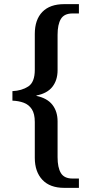

<svg xmlns="http://www.w3.org/2000/svg" viewBox="-20 -780 441 927"><path d="M290 127Q221 127 184.5 88Q148 49 148 -18V-191Q148 -231 133.5 -253Q119 -275 94.5 -284Q70 -293 40 -294V-340Q85 -342 116.5 -362.5Q148 -383 148 -443V-616Q148 -685 184.5 -722.5Q221 -760 290 -760H361V-715H330Q290 -715 274 -688.5Q258 -662 258 -612V-441Q258 -393 233 -361Q208 -329 156 -319V-317Q208 -306 233 -274Q258 -242 258 -194V-21Q258 29 274 55.5Q290 82 330 82H361V127Z"/></svg>

Font: Noto Serif Khmer SemiCondensed Medium
Style: Regular
Weight: 500
Width: 4
Designer: Danh Hong and the Monotype Design Team
Foundry: Monotype Imaging Inc.
Version: Version 2.004; ttfautohint (v1.8.4.7-5d5b)